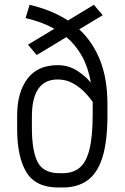

<svg xmlns="http://www.w3.org/2000/svg" viewBox="-20 -789 528 814"><path d="M227.5 5.9Q131.3 5.9 92 -58.8Q52.7 -123.5 52.7 -242.2V-299.8Q52.7 -396 95.7 -454.3Q138.7 -512.7 224.6 -512.7Q268.6 -512.7 304.2 -491Q339.8 -469.2 365.2 -438.5Q354.5 -501.5 328.4 -549.3Q302.2 -597.2 261.7 -631.8L135.7 -555.7L98.6 -599.6L210.4 -667Q158.2 -696.3 88.4 -712.4L105.5 -768.6Q151.9 -757.8 192.6 -741.2Q233.4 -724.6 268.1 -702.1L377.9 -768.6L415.5 -724.6L315.9 -664.6Q373.5 -611.3 404.5 -533Q435.5 -454.6 435.5 -346.7V-300.8Q435.5 -187.5 413.8 -120.4Q392.1 -53.2 350.1 -23.7Q308.1 5.9 246.1 5.9ZM224.6 -452.1Q115.2 -452.1 115.2 -293.9V-247.1Q115.2 -149.9 139.4 -102.3Q163.6 -54.7 232.4 -54.7H245.6Q290 -54.7 318.1 -78.4Q346.2 -102.1 359.6 -157Q373 -211.9 373 -305.7V-341.3Q373 -349.1 373 -356.9Q363.8 -371.1 343 -393.8Q322.3 -416.5 292 -434.3Q261.7 -452.1 224.6 -452.1Z"/></svg>

Font: Kay Pho Du
Style: Regular
Weight: 400
Designer: Victor Gaultney, Khu Oo Reh
Foundry: SIL International
Version: Version 3.000